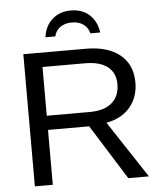

<svg xmlns="http://www.w3.org/2000/svg" viewBox="-59 -944 840 996"><g transform="rotate(-5 361.0 -446.5)"><path d="M568.4 0H675.8L480.5 -296.4C532.9 -305.5 574 -327.5 603.8 -362.3C633.5 -397.1 648.4 -440.1 648.4 -491.2C648.4 -553.1 627.4 -601.3 585.2 -636C543.1 -670.7 483.2 -688 405.8 -688H82V0H175.3V-285.6H389.6ZM554.7 -490.2C554.7 -448.9 541.3 -416.7 514.4 -393.8C487.5 -370.8 449.5 -359.4 400.4 -359.4H175.3V-613.3H396.5C447.6 -613.3 486.7 -602.8 513.9 -581.8C541.1 -560.8 554.7 -530.3 554.7 -490.2ZM346.7 -892.6C307.9 -892.6 275.7 -881.1 250 -858.2C224.3 -835.2 209 -804.4 204.1 -765.6H255.4C259.3 -784.8 269.3 -800.4 285.4 -812.3C301.5 -824.1 321.9 -830.1 346.7 -830.1C370.8 -830.1 390.8 -824.4 406.7 -813C422.7 -801.6 433.1 -785.8 438 -765.6H489.3C483.4 -805.7 467.9 -836.8 442.6 -859.1C417.4 -881.4 385.4 -892.6 346.7 -892.6Z"/></g></svg>

Font: Arimo
Style: Regular
Weight: 400
Designer: Steve Matteson
Foundry: Monotype Imaging Inc.
Version: Version 1.32